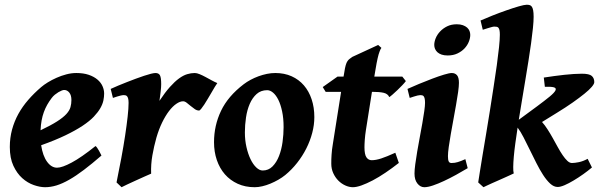

<svg xmlns="http://www.w3.org/2000/svg" viewBox="-20 -762 2502 802"><path d="M415 -371.1Q415 -357.9 411.9 -342.5Q408.7 -327.1 399.2 -310.3Q389.6 -293.5 372.1 -274.9Q354.5 -256.3 325.2 -236.8Q295.9 -217.3 253.4 -196.8Q210.9 -176.3 151.9 -155.3Q158.7 -110.8 176.8 -86.2Q194.8 -61.5 218.3 -61.5Q239.3 -61.5 279.5 -83Q319.8 -104.5 378.9 -151.9Q381.8 -150.4 385.7 -144.8Q389.6 -139.2 393.3 -132.6Q397 -126 399.9 -120.1L403.8 -112.3Q363.8 -77.6 330.6 -52.5Q297.4 -27.3 269 -11.2Q240.7 4.9 216.1 12.5Q191.4 20 168.5 20Q147 20 121.1 11Q95.2 2 73 -17.8Q50.8 -37.6 35.9 -69.6Q21 -101.6 21 -147.9Q21 -186 30.3 -220.5Q39.6 -254.9 56.6 -285.9Q73.7 -316.9 97.9 -344.7Q122.1 -372.6 152.3 -398.4Q163.1 -407.7 179.7 -418Q196.3 -428.2 216.1 -437Q235.8 -445.8 257.1 -451.4Q278.3 -457 298.8 -457Q328.6 -457 350.6 -449.5Q372.6 -441.9 387 -429.7Q401.4 -417.5 408.2 -402.1Q415 -386.7 415 -371.1ZM195.8 -352.5Q185.1 -338.4 177 -324Q168.9 -309.6 163.1 -293.5Q157.2 -277.3 153.8 -258.8Q150.4 -240.2 149.4 -217.8Q192.4 -238.3 218 -254.6Q243.7 -271 257.1 -285.6Q270.5 -300.3 274.4 -314.5Q278.3 -328.6 278.3 -344.2Q278.3 -364.3 269.5 -375.2Q260.7 -386.2 248 -386.2Q244.1 -386.2 237.8 -383.8Q231.4 -381.3 224.1 -377Q216.8 -372.6 209.2 -366.5Q201.7 -360.4 195.8 -352.5Z M887.7 -415Q883.8 -409.7 877.4 -399.2Q871.1 -388.7 863.8 -376Q856.4 -363.3 848.4 -349.9Q840.3 -336.4 833.3 -325.4Q826.2 -314.5 820.3 -307.4Q814.5 -300.3 811.5 -300.3Q802.2 -300.3 793.5 -306.4Q784.7 -312.5 776.1 -319.6Q767.6 -326.7 759.8 -332.8Q752 -338.9 744.6 -338.9Q731.9 -338.9 716.6 -328.4Q701.2 -317.9 686 -298.1Q670.9 -278.3 657.2 -250.2Q643.6 -222.2 633.3 -187Q623 -150.4 616.5 -113Q609.9 -75.7 611.3 -36.6Q603 -33.2 585 -25.1Q566.9 -17.1 547.4 -8.1Q527.8 1 510.7 8.8Q493.7 16.6 487.8 20L466.8 0Q477.5 -51.8 486.8 -102.1Q496.1 -152.3 502.7 -196Q509.3 -239.7 513.2 -274.9Q517.1 -310.1 517.1 -332Q517.1 -343.3 515.4 -349.9Q513.7 -356.4 511 -359.6Q508.3 -362.8 504.6 -363.8Q501 -364.7 497.1 -364.7Q492.2 -364.7 484.6 -363Q477.1 -361.3 469.7 -358.9Q460.9 -356.4 451.7 -353L442.4 -390.6Q456.1 -397 473.6 -404.3Q491.2 -411.6 509.8 -418.9Q528.3 -426.3 546.9 -433.1Q565.4 -439.9 581.5 -445.3Q597.7 -450.7 610.4 -453.9Q623 -457 629.4 -457Q643.1 -457 648.2 -447.3Q653.3 -437.5 653.3 -410.6Q653.3 -405.3 652.8 -397.2Q652.3 -389.2 651.1 -379.6Q649.9 -370.1 648.7 -360.1Q647.5 -350.1 646 -340.8Q669.4 -376 689.7 -398.7Q710 -421.4 727.8 -434.3Q745.6 -447.3 761.7 -452.1Q777.8 -457 793.5 -457Q802.2 -457 814 -452.1Q825.7 -447.3 838.4 -440.4Q851.1 -433.6 864 -426.5Q877 -419.4 887.7 -415Z M1164.6 -231Q1164.6 -268.1 1158.4 -296.9Q1152.3 -325.7 1142.6 -345.2Q1132.8 -364.7 1120.6 -375Q1108.4 -385.3 1096.2 -385.3Q1069.8 -385.3 1052 -369.4Q1034.2 -353.5 1023.2 -328.1Q1012.2 -302.7 1007.6 -271.5Q1002.9 -240.2 1002.9 -209Q1002.9 -176.3 1009.5 -147.5Q1016.1 -118.7 1026.6 -96.9Q1037.1 -75.2 1050.5 -62.5Q1064 -49.8 1077.1 -49.8Q1101.6 -49.8 1118.4 -66.9Q1135.3 -84 1145.5 -110.4Q1155.8 -136.7 1160.2 -168.7Q1164.6 -200.7 1164.6 -231ZM1293 -272.9Q1293 -240.2 1284.2 -206.8Q1275.4 -173.3 1259.5 -141.8Q1243.7 -110.4 1221.2 -81.8Q1198.7 -53.2 1171.4 -30.8Q1158.7 -20.5 1142.6 -11.2Q1126.5 -2 1109.4 5.1Q1092.3 12.2 1075.4 16.1Q1058.6 20 1043.9 20Q1004.4 20 972.9 5.6Q941.4 -8.8 919.4 -33.9Q897.5 -59.1 885.7 -93.5Q874 -127.9 874 -168Q874 -237.8 903.3 -299.1Q932.6 -360.4 998 -410.2Q1010.7 -419.9 1026.6 -428.5Q1042.5 -437 1059.8 -443.4Q1077.1 -449.7 1095 -453.4Q1112.8 -457 1129.9 -457Q1168 -457 1198.2 -443.4Q1228.5 -429.7 1249.5 -405.3Q1270.5 -380.9 1281.7 -347.2Q1293 -313.5 1293 -272.9Z M1646 -81.5Q1618.2 -59.6 1590.3 -40.8Q1562.5 -22 1536.9 -8.5Q1511.2 4.9 1490 12.5Q1468.8 20 1454.1 20Q1438.5 20 1422.4 12.7Q1406.2 5.4 1393.3 -7.6Q1380.4 -20.5 1372.1 -38.6Q1363.8 -56.6 1363.8 -78.1Q1363.8 -87.4 1364 -96.7Q1364.3 -106 1365 -116Q1365.7 -126 1366.9 -137.2Q1368.2 -148.4 1370.6 -162.1L1404.8 -378.4H1340.3L1328.1 -398.4L1389.6 -441.9H1415L1418 -459Q1420.9 -479 1424.1 -489.7Q1427.2 -500.5 1431.4 -506.6Q1435.5 -512.7 1440.4 -516.1Q1445.3 -519.5 1451.7 -524.4L1559.6 -574.2L1573.2 -562Q1569.3 -557.6 1565.4 -546.4Q1561.5 -536.6 1557.4 -518.6Q1553.2 -500.5 1548.3 -470.2L1543.5 -441.9H1660.6L1675.3 -423.3Q1670.4 -416.5 1660.6 -406.2Q1650.9 -396 1640.1 -385.7Q1629.4 -375.5 1619.9 -367.2Q1610.4 -358.9 1606 -356.4Q1600.1 -370.1 1582.8 -374.3Q1565.4 -378.4 1536.1 -378.4H1533.7L1508.3 -217.8Q1506.8 -208.5 1505.6 -198Q1504.4 -187.5 1503.7 -178Q1502.9 -168.5 1502.7 -160.2Q1502.4 -151.9 1502.4 -147Q1502.4 -116.7 1510.7 -104.7Q1519 -92.8 1532.7 -92.8Q1549.8 -92.8 1572.3 -100.1Q1594.7 -107.4 1631.3 -124Z M1933.6 -59.6Q1910.6 -45.9 1885 -31.7Q1859.4 -17.6 1834.7 -6.1Q1810.1 5.4 1788.6 12.7Q1767.1 20 1752.4 20Q1735.8 20 1723.6 4.6Q1711.4 -10.7 1711.4 -37.1Q1711.4 -51.8 1714.6 -75.9Q1717.8 -100.1 1722.7 -128.9Q1727.5 -157.7 1733.4 -188.5Q1739.3 -219.2 1744.1 -247.1Q1749 -274.9 1752.2 -297.6Q1755.4 -320.3 1755.4 -332Q1755.4 -343.3 1753.9 -349.9Q1752.4 -356.4 1750 -359.6Q1747.6 -362.8 1743.7 -363.8Q1739.7 -364.7 1735.4 -364.7Q1731.4 -364.7 1724.1 -363Q1716.8 -361.3 1709.5 -358.9Q1700.7 -356.4 1691.4 -353L1682.1 -390.6Q1702.6 -399.9 1730.2 -411.4Q1757.8 -422.9 1784.9 -433.1Q1812 -443.4 1834.5 -450.2Q1856.9 -457 1867.2 -457Q1880.9 -457 1888.9 -447.8Q1897 -438.5 1897 -416Q1897 -401.9 1893.6 -377.4Q1890.1 -353 1885 -324Q1879.9 -294.9 1874 -262.9Q1868.2 -231 1863 -201.9Q1857.9 -172.9 1854.5 -148.4Q1851.1 -124 1851.1 -109.9Q1851.1 -94.7 1854.2 -87.9Q1857.4 -81.1 1865.7 -81.1Q1873 -81.1 1879.4 -82Q1885.7 -83 1892.3 -85Q1898.9 -86.9 1906.2 -89.8Q1913.6 -92.8 1923.8 -97.2ZM1944.3 -616.2Q1944.3 -602.5 1938.2 -587.4Q1932.1 -572.3 1920.2 -559.6Q1908.2 -546.9 1890.6 -538.6Q1873 -530.3 1850.1 -530.3Q1835.4 -530.3 1824.7 -533.9Q1814 -537.6 1807.1 -543.9Q1800.3 -550.3 1797.1 -558.1Q1793.9 -565.9 1793.9 -574.2Q1793.9 -587.4 1800 -602.5Q1806.2 -617.7 1818.4 -630.6Q1830.6 -643.6 1847.9 -652.1Q1865.2 -660.6 1888.2 -660.6Q1902.8 -660.6 1913.6 -656.7Q1924.3 -652.8 1931.2 -646.7Q1938 -640.6 1941.2 -632.6Q1944.3 -624.5 1944.3 -616.2Z M2209 -691.9Q2209 -672.9 2206.1 -644.8Q2203.1 -616.7 2198.5 -582Q2193.8 -547.4 2187.5 -508.1Q2181.2 -468.8 2174.3 -427.2Q2167.5 -385.7 2160.4 -343.5Q2153.3 -301.3 2147 -261.7L2222.7 -317.4Q2256.3 -342.3 2276.1 -358.6Q2295.9 -375 2300.3 -384.5Q2304.7 -394 2293.7 -397.2Q2282.7 -400.4 2255.9 -399.4L2251.5 -438Q2272.9 -441.4 2294.9 -444.3Q2316.9 -447.3 2337.4 -449.5Q2357.9 -451.7 2376.5 -452.9Q2395 -454.1 2410.6 -454.1Q2441.4 -454.1 2451.9 -444.8Q2462.4 -435.5 2462.4 -418.9Q2462.4 -411.6 2451.9 -399.2Q2441.4 -386.7 2421.1 -370.4Q2400.9 -354 2372.1 -333.7Q2343.3 -313.5 2306.6 -291L2244.1 -252.4Q2255.9 -239.3 2267.3 -221.4Q2278.8 -203.6 2289.3 -184.6Q2299.8 -165.5 2310.1 -147Q2320.3 -128.4 2330.3 -113.8Q2340.3 -99.1 2349.9 -90.1Q2359.4 -81.1 2369.1 -81.1Q2380.4 -81.1 2398.2 -84.7Q2416 -88.4 2434.6 -98.6L2452.6 -62.5Q2436.5 -48.8 2416.3 -34.4Q2396 -20 2376 -8.1Q2356 3.9 2338.4 11.5Q2320.8 19 2309.6 19Q2293.5 19 2278.3 5.1Q2263.2 -8.8 2248.8 -31Q2234.4 -53.2 2220.5 -80.8Q2206.5 -108.4 2193.1 -136Q2179.7 -163.6 2167 -188.2Q2154.3 -212.9 2142.1 -229Q2136.7 -194.3 2132.6 -163.6Q2128.4 -132.8 2126.2 -107.7Q2124 -82.5 2123.8 -64.5Q2123.5 -46.4 2126 -37.6Q2121.6 -35.2 2111.6 -30.8Q2101.6 -26.4 2088.9 -20.5Q2076.2 -14.6 2062 -8.5Q2047.9 -2.4 2035.4 3.2Q2022.9 8.8 2013.2 13.4Q2003.4 18.1 1999.5 20L1977.5 0Q1979.5 -14.2 1984.4 -44.2Q1989.3 -74.2 1995.8 -114.5Q2002.4 -154.8 2010.5 -202.4Q2018.6 -250 2026.4 -299.8Q2034.2 -349.6 2041.7 -398.2Q2049.3 -446.8 2055.2 -489.3Q2061 -531.7 2064.5 -564.9Q2067.9 -598.1 2067.9 -616.7Q2067.9 -628.9 2066.4 -635.7Q2064.9 -642.6 2062 -646Q2059.1 -649.4 2054.7 -650.1Q2050.3 -650.9 2044.4 -650.9Q2040.5 -650.9 2032.7 -648.7Q2024.9 -646.5 2016.6 -644Q2007.3 -641.1 1996.6 -637.7L1987.3 -676.3Q2007.8 -685.5 2036.9 -697Q2065.9 -708.5 2094.5 -718.5Q2123 -728.5 2146.7 -735.4Q2170.4 -742.2 2180.2 -742.2Q2187 -742.2 2192.4 -740.7Q2197.8 -739.3 2201.4 -734.1Q2205.1 -729 2207 -719Q2209 -709 2209 -691.9Z"/></svg>

Font: Gentium Book Basic
Style: Bold Italic
Weight: 700
Italic angle: -8°
Designer: J. Victor Gaultney and Annie Olsen
Foundry: SIL International
Version: Version 1.102; 2013; Maintenance release